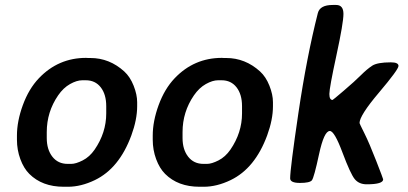

<svg xmlns="http://www.w3.org/2000/svg" viewBox="-20 -730 1611 758"><path d="M247.1 -83H261.2Q279.3 -83 306.4 -96.7Q333.5 -110.4 353.5 -139.2Q399.4 -206.1 399.4 -282.2V-311Q399.4 -357.4 377.7 -385.3Q356 -413.1 318.8 -413.1H304.7Q283.2 -413.1 256.6 -398.2Q230 -383.3 209.5 -353.5Q164.6 -288.1 164.6 -208.5V-185.1Q164.6 -139.6 186.8 -111.3Q209 -83 247.1 -83ZM248.5 7.3H231.4Q146.5 7.3 95.7 -43.5Q73.7 -65.4 60.3 -101.8Q46.9 -138.2 46.9 -178.2V-194.8Q46.9 -251.5 70.3 -315.4Q93.8 -379.4 133.3 -420.9Q210 -501.5 319.8 -501.5L328.1 -501H336.9Q412.1 -501 470.7 -447.8Q493.7 -426.8 507.6 -391.6Q521.5 -356.4 521.5 -326.7V-310.5Q521.5 -257.8 498.5 -195.3Q450.7 -65.4 354.5 -19Q299.8 7.3 248.5 7.3Z M783.2 -83H797.4Q815.4 -83 842.5 -96.7Q869.6 -110.4 889.6 -139.2Q935.5 -206.1 935.5 -282.2V-311Q935.5 -357.4 913.8 -385.3Q892.1 -413.1 855 -413.1H840.8Q819.3 -413.1 792.7 -398.2Q766.1 -383.3 745.6 -353.5Q700.7 -288.1 700.7 -208.5V-185.1Q700.7 -139.6 722.9 -111.3Q745.1 -83 783.2 -83ZM784.7 7.3H767.6Q682.6 7.3 631.8 -43.5Q609.9 -65.4 596.4 -101.8Q583 -138.2 583 -178.2V-194.8Q583 -251.5 606.4 -315.4Q629.9 -379.4 669.4 -420.9Q746.1 -501.5 856 -501.5L864.3 -501H873Q948.2 -501 1006.8 -447.8Q1029.8 -426.8 1043.7 -391.6Q1057.6 -356.4 1057.6 -326.7V-310.5Q1057.6 -257.8 1034.7 -195.3Q986.8 -65.4 890.6 -19Q835.9 7.3 784.7 7.3Z M1282.2 -212.9Q1259.3 -212.9 1239.5 -120.8Q1219.7 -28.8 1211.4 -18.3Q1203.1 -7.8 1164.3 -7.8Q1125.5 -7.8 1125.5 -25.9Q1125.5 -63.5 1158.2 -284.7Q1190.9 -505.9 1234.9 -678.7Q1243.2 -710.4 1293.5 -710.4H1307.1Q1335.9 -710.4 1335.9 -675Q1335.9 -639.6 1308.1 -511.2Q1280.3 -382.8 1280.3 -359.1Q1280.3 -335.4 1293 -335.4Q1294.4 -335.4 1337.6 -372.3Q1380.9 -409.2 1404.8 -433.1Q1428.7 -457 1449.2 -470.5Q1469.7 -483.9 1522.9 -483.9Q1553.2 -483.9 1553.2 -469.7Q1553.2 -455.6 1476.3 -364.7Q1399.4 -273.9 1399.4 -244.1Q1399.4 -242.2 1418.7 -203.6Q1438 -165 1465.3 -94.7Q1492.7 -24.4 1492.7 -22Q1492.7 -2.4 1427.7 -2.4Q1397.5 -2.4 1380.6 -22.7Q1363.8 -43 1332 -127.9Q1300.3 -212.9 1282.2 -212.9Z"/></svg>

Font: Averia Sans Libre
Style: Bold Italic
Weight: 700
Italic angle: -6.90001°
Version: Version 1.002